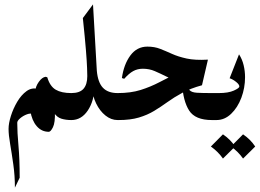

<svg xmlns="http://www.w3.org/2000/svg" viewBox="-20 -554 1198 886"><path d="M48.8 312Q48.8 257.3 41.5 205.6Q34.2 153.8 26.9 111.1Q19.5 68.4 19.5 41Q19.5 15.1 30.3 -19Q41 -53.2 59.6 -84.5Q78.1 -115.7 102.3 -133.3Q126.5 -150.9 153.8 -143.6L142.6 -132.3Q143.6 -154.3 158.9 -176Q174.3 -197.8 190.9 -199.7L198.2 -197.3Q210.4 -155.8 237.1 -140.1Q263.7 -124.5 309.1 -124.5Q317.9 -124.5 324.5 -113.8Q331.1 -103 334.7 -88.4Q338.4 -73.7 338.4 -62.5Q338.4 -44.4 330.3 -22.2Q322.3 0 309.1 0Q283.7 0 263.2 -6.3Q242.7 -12.7 229 -33.7L233.4 -37.6Q234.9 11.7 224.4 33Q213.9 54.2 205.1 54.2Q171.9 54.2 149.4 28.1Q127 2 120.1 -42L134.8 -26.4Q122.6 -33.2 104.7 -26.6Q86.9 -20 73.2 -8.3Q59.6 3.4 59.6 12.2Q59.6 56.6 65.2 118.4Q70.8 180.2 70.8 266.1Z M409.2 -533.7 426.8 -227.5Q431.6 -173.8 454.8 -149.2Q478 -124.5 522.9 -124.5Q534.7 -124.5 542 -113.8Q549.3 -103 552.7 -88.4Q556.2 -73.7 556.2 -62.5Q556.2 -50.8 552.7 -36.1Q549.3 -21.5 542 -10.7Q534.7 0 522.9 0Q492.7 0 466.6 -21Q440.4 -42 423.6 -76.7Q406.7 -111.3 404.8 -152.3L416 -153.3Q414.6 -87.9 385 -43.9Q355.5 0 309.1 0Q296.9 0 289.8 -10.7Q282.7 -21.5 279.8 -36.1Q276.9 -50.8 276.9 -62.5Q276.9 -73.7 279.8 -88.4Q282.7 -103 289.8 -113.8Q296.9 -124.5 309.1 -124.5Q348.1 -124.5 365.5 -144.5Q382.8 -164.6 382.8 -203.1Q382.8 -213.4 381.8 -240.7Q380.9 -268.1 376.5 -323Q372.1 -377.9 362.3 -470.7Z M526.9 0Q510.7 0 503.9 -18.3Q497.1 -36.6 497.1 -62.5Q497.1 -87.9 503.4 -106.2Q509.8 -124.5 522.9 -124.5Q583.5 -124.5 629.2 -138.9Q674.8 -153.3 716.3 -175Q757.8 -196.8 805.9 -219.5Q854 -242.2 919.9 -259.3L899.4 -170.4Q848.1 -168 811.8 -177.5Q775.4 -187 747.6 -200.9Q719.7 -214.8 694.3 -225.8Q668.9 -236.8 639.2 -236.8Q614.7 -236.8 595 -226.1Q575.2 -215.3 553.2 -190.4L542.5 -193.8Q551.3 -256.8 581.5 -297.9Q611.8 -338.9 660.2 -338.9Q692.9 -338.9 719 -328.6Q745.1 -318.4 773.7 -305.4Q802.2 -292.5 841.3 -283.9Q880.4 -275.4 939.5 -278.8L912.1 -160.6Q858.9 -146 821 -125.5Q783.2 -105 752.7 -83Q722.2 -61 691.2 -42.2Q660.2 -23.4 621.1 -11.7Q582 0 526.9 0ZM958 0Q880.9 0 852.8 -43.9Q824.7 -87.9 820.3 -168.5L842.3 -174.3Q845.2 -147.9 855 -137.7Q864.7 -127.4 888.9 -126Q913.1 -124.5 958 -124.5Q968.8 -124.5 974.4 -113.8Q980 -103 981.9 -88.4Q983.9 -73.7 983.9 -62.5Q983.9 -50.8 981.9 -36.1Q980 -21.5 974.4 -10.7Q968.8 0 958 0Z M958 -124.5H989.7Q1033.7 -124.5 1059.1 -136Q1084.5 -147.5 1084.5 -154.8Q1084.5 -164.1 1069.6 -176Q1054.7 -188 1039.6 -192.9L1083 -303.2Q1097.7 -280.8 1104.2 -253.4Q1110.8 -226.1 1110.8 -197.8Q1110.8 -148.4 1093.8 -103Q1076.7 -57.6 1046.6 -28.8Q1016.6 0 979 0H958Q950.2 0 944.8 -11.2Q939.5 -22.5 936.8 -37.4Q934.1 -52.2 934.1 -64Q934.1 -81.1 939.9 -102.8Q945.8 -124.5 958 -124.5ZM1008.8 65.9Q1043 88.9 1064.9 122.1L1008.8 177.7Q986.8 146 953.1 122.1ZM1101.6 65.9Q1135.7 88.9 1157.7 122.1L1101.6 177.7Q1079.6 146 1045.9 122.1Z"/></svg>

Font: Lateef
Style: Bold
Weight: 700
Designer: SIL International
Foundry: SIL International
Version: Version 4.200